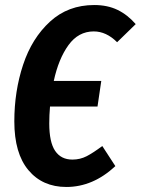

<svg xmlns="http://www.w3.org/2000/svg" viewBox="-20 -728 560 764"><path d="M194 -406H383L368 -304H179Q176 -270 176 -237Q176 -162 199.5 -127.5Q223 -93 268 -93Q299 -93 325 -106.5Q351 -120 387 -147L439 -67Q350 16 244 16Q149 16 93 -51Q37 -118 37 -245Q37 -365 72 -470.5Q107 -576 179 -642Q251 -708 355 -708Q408 -708 448 -688.5Q488 -669 520 -632L446 -560Q403 -603 353 -603Q292 -603 252.5 -548.5Q213 -494 194 -406Z"/></svg>

Font: Fira Sans Extra Condensed SemiBold
Style: Italic
Weight: 600
Width: 3
Italic angle: -8°
Designer: Carrois Corporate & Edenspiekermann AG
Foundry: Carrois Corporate GbR & Edenspiekermann AG
Version: Version 4.203